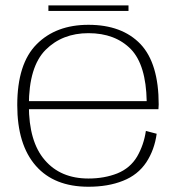

<svg xmlns="http://www.w3.org/2000/svg" viewBox="-20 -688 679 712"><path d="M308 4.5V-26Q204.5 -26 146 -94.5Q87 -162.5 87 -297.5Q87 -440.5 149 -503Q211 -565 308 -565Q407.5 -565 466 -505Q521.5 -446.5 524 -313H79.5V-283H567.5Q568.5 -292 568.5 -300.5Q568.5 -453 501 -524.5Q432.5 -596 308 -596Q187.5 -596 116 -524Q44 -452 44 -298Q44 -151.5 113 -73Q181 4.5 308 4.5ZM308 -26V4.5Q381 4.5 436 -17.5Q491 -39 522.5 -86Q553 -132.5 561 -192L521 -202.5Q513.5 -151 488.5 -107.5Q463 -64.5 415 -45Q367 -26 308 -26ZM159.5 -647.5H456.5V-668H159.5Z"/></svg>

Font: Anybody SemiExpanded ExtraLight
Style: Regular
Weight: 250
Width: 6
Version: Version 1.113;gftools[0.9.25]